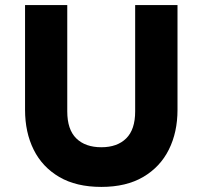

<svg xmlns="http://www.w3.org/2000/svg" viewBox="-20 -720 796 755"><path d="M378.5 15Q280 15 213.2 -24Q146.5 -63 112.5 -131.2Q78.5 -199.5 78.5 -288V-700H244.5V-282Q244.5 -210.5 280 -175.8Q315.5 -141 378.5 -141Q441 -141 476.2 -175.8Q511.5 -210.5 511.5 -282V-700H678V-288Q678 -200 644 -131.8Q610 -63.5 543.2 -24.2Q476.5 15 378.5 15Z"/></svg>

Font: Geologica Cursive
Style: Bold
Weight: 700
Designer: Sindre Bremnes, Frode Helland
Foundry: Monokrom Skriftforlag AS
Version: Version 1.010;gftools[0.9.28]